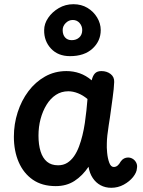

<svg xmlns="http://www.w3.org/2000/svg" viewBox="-20 -884 680 913"><path d="M46 -234Q46 -294 64 -350Q82 -406 115 -450Q148 -494 194 -520Q240 -546 296 -546Q329 -546 359 -535.5Q389 -525 416 -502Q421 -524 431.5 -535Q442 -546 462 -546Q488 -546 506 -532Q524 -518 523 -494Q522 -464 515.5 -418Q509 -372 503 -327Q501 -313 497 -288.5Q493 -264 490.5 -240.5Q488 -217 488 -202Q487 -184 489.5 -157.5Q492 -131 499.5 -110.5Q507 -90 521 -90Q531 -90 539 -96.5Q547 -103 554 -116Q561 -126 570 -130.5Q579 -135 589 -135Q601 -135 611.5 -128.5Q622 -122 628 -110Q634 -98 631 -83Q630 -64 613 -42.5Q596 -21 568.5 -6Q541 9 509 9Q481 9 458.5 -3Q436 -15 421 -37.5Q406 -60 401 -91Q372 -48 334 -23.5Q296 1 245 1Q180 1 136 -29.5Q92 -60 69 -113Q46 -166 46 -234ZM163 -239Q163 -196 173 -164Q183 -132 203.5 -115Q224 -98 256 -98Q281 -98 299.5 -109.5Q318 -121 332 -141Q346 -161 356 -188Q365 -212 372 -240.5Q379 -269 383.5 -299.5Q388 -330 391 -359Q394 -388 396 -413Q375 -431 351 -440.5Q327 -450 305 -450Q272 -450 246 -433Q220 -416 201.5 -386Q183 -356 173 -318.5Q163 -281 163 -239ZM313 -617Q256 -617 222.5 -653Q189 -689 190 -741Q190 -771 209 -799Q228 -827 259.5 -845.5Q291 -864 329 -864Q367 -864 396 -846.5Q425 -829 442 -800.5Q459 -772 459 -741Q459 -689 420 -653Q381 -617 313 -617ZM321 -693Q343 -693 357 -706Q371 -719 371 -741Q371 -760 358.5 -774.5Q346 -789 326 -789Q307 -789 292.5 -774.5Q278 -760 278 -741Q278 -719 289.5 -706Q301 -693 321 -693Z"/></svg>

Font: Playpen Sans Medium
Style: Regular
Weight: 500
Designer: Laura Meseguer, Veronika Burian, José Scaglione
Foundry: TypeTogether
Version: Version 1.001